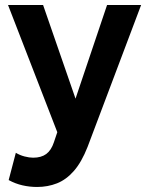

<svg xmlns="http://www.w3.org/2000/svg" viewBox="-20 -520 588 764"><path d="M127.5 224Q98 224 69.5 217.5Q41 211 14.5 196.5L43 88Q58.5 97.5 77.5 102.5Q96.5 107.5 112 107.5Q144 107.5 164 92.8Q184 78 194.5 46L208 6L12 -500H151.5L280.5 -127.5L406 -500H541.5L328.5 64.5Q304.5 125.5 274 160.2Q243.5 195 206.8 209.5Q170 224 127.5 224Z"/></svg>

Font: Geologica Medium
Style: Regular
Weight: 500
Designer: Sindre Bremnes, Frode Helland
Foundry: Monokrom Skriftforlag AS
Version: Version 1.010;gftools[0.9.28]